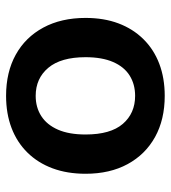

<svg xmlns="http://www.w3.org/2000/svg" viewBox="14 -552 549 616"><g transform="rotate(90 288.0 -244.5)"><path d="M288 10Q212 10 156 -21Q100 -52 69 -109.5Q38 -167 38 -245Q38 -304 55.5 -350.5Q73 -397 106 -430.5Q139 -464 185 -481.5Q231 -499 288 -499Q364 -499 420 -468Q476 -437 507 -380Q538 -323 538 -245Q538 -186 520.5 -139Q503 -92 470 -58.5Q437 -25 391 -7.5Q345 10 288 10ZM288 -85Q325 -85 353 -103Q381 -121 396.5 -156.5Q412 -192 412 -245Q412 -325 378 -364.5Q344 -404 288 -404Q251 -404 223 -386.5Q195 -369 179.5 -333.5Q164 -298 164 -245Q164 -166 198 -125.5Q232 -85 288 -85Z"/></g></svg>

Font: Nunito ExtraLight
Style: Bold
Weight: 700
Version: Version 3.602